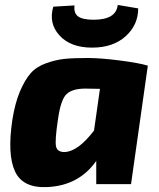

<svg xmlns="http://www.w3.org/2000/svg" viewBox="-20 -746 643 778"><path d="M457 -726 540 -712Q540 -645 489 -599Q438 -553 353 -553Q266 -553 221 -602.5Q176 -652 196 -719L282 -724Q278 -693 296.5 -679.5Q315 -666 359 -666Q451 -666 457 -726ZM511 0H370V-94Q300 6 172 12Q73 17 41 -51Q9 -119 30 -260Q41 -329 61 -376Q81 -423 104.5 -449.5Q128 -476 167.5 -490Q207 -504 242.5 -507.5Q278 -511 335 -511Q387 -511 465 -501Q543 -491 579 -480ZM385 -386 326 -387Q273 -387 249.5 -364.5Q226 -342 215 -263Q202 -177 207 -153Q212 -129 243 -130Q297 -133 361 -217Z"/></svg>

Font: Exo 2.0 Extra Bold
Style: Italic
Weight: 800
Italic angle: -8°
Designer: Natanael Gama
Version: Version 1.001;PS 001.001;hotconv 1.0.70;makeotf.lib2.5.58329